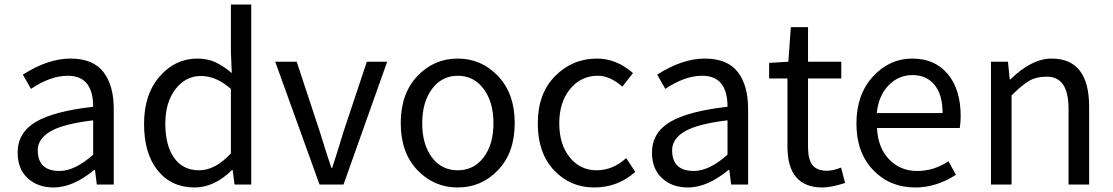

<svg xmlns="http://www.w3.org/2000/svg" viewBox="-20 -816 4921 849"><path d="M217 13Q147 13 102.5 -28Q58 -69 58 -141Q58 -229 137.5 -276.5Q217 -324 392 -344Q392 -481 280 -481Q203 -481 117 -423L81 -486Q192 -557 291.5 -557Q391 -557 437 -498Q483 -439 483 -334V0H408L400 -65H397Q303 13 217 13ZM243 -60Q311 -60 392 -132V-284Q259 -268 203 -235Q147 -202 147 -152Q147 -60 243 -60Z M841 13Q738 13 677.5 -62Q617 -137 617 -268Q617 -399 686 -478Q755 -557 852 -557Q897 -557 931 -541.5Q965 -526 1005 -493L1001 -587V-796H1091V0H1017L1009 -64H1006Q927 13 841 13ZM1001 -138V-423Q936 -480 868.5 -480Q801 -480 756 -422Q711 -364 711 -268.5Q711 -173 750 -118Q789 -63 860.5 -63Q932 -63 1001 -138Z M1393 0 1197 -543H1292L1394 -234Q1422 -143 1445 -74H1449Q1467 -128 1499 -234L1602 -543H1692L1499 0Z M2182.5 -64Q2109 13 2004 13Q1899 13 1825.5 -64Q1752 -141 1752 -271.5Q1752 -402 1825.5 -479.5Q1899 -557 2004 -557Q2109 -557 2182.5 -479.5Q2256 -402 2256 -271.5Q2256 -141 2182.5 -64ZM1890 -120Q1933 -63 2004 -63Q2075 -63 2118.5 -120Q2162 -177 2162 -271Q2162 -365 2118.5 -423Q2075 -481 2004.5 -481Q1934 -481 1890.5 -423Q1847 -365 1847 -271Q1847 -177 1890 -120Z M2789 -56Q2712 13 2607 13Q2502 13 2430 -63Q2358 -139 2358 -270.5Q2358 -402 2434.5 -479.5Q2511 -557 2620 -557Q2706 -557 2779 -493L2732 -433Q2677 -481 2624 -481Q2549 -481 2501 -422.5Q2453 -364 2453 -270.5Q2453 -177 2499.5 -120Q2546 -63 2618 -63Q2690 -63 2749 -117Z M3022 13Q2952 13 2907.5 -28Q2863 -69 2863 -141Q2863 -229 2942.5 -276.5Q3022 -324 3197 -344Q3197 -481 3085 -481Q3008 -481 2922 -423L2886 -486Q2997 -557 3096.5 -557Q3196 -557 3242 -498Q3288 -439 3288 -334V0H3213L3205 -65H3202Q3108 13 3022 13ZM3048 -60Q3116 -60 3197 -132V-284Q3064 -268 3008 -235Q2952 -202 2952 -152Q2952 -60 3048 -60Z M3617 13Q3462 13 3462 -168V-469H3381V-538L3466 -543L3477 -696H3553V-543H3700V-469H3553V-166Q3553 -113 3572 -87Q3591 -61 3637 -61Q3663 -61 3699 -75L3717 -7Q3655 13 3617 13Z M4027 13Q3915 13 3841 -64Q3767 -141 3767 -269.5Q3767 -398 3840 -477.5Q3913 -557 4013.5 -557Q4114 -557 4171 -488.5Q4228 -420 4228 -302Q4228 -276 4224 -250H3858Q3862 -163 3911.5 -111.5Q3961 -60 4035.5 -60Q4110 -60 4174 -103L4207 -43Q4120 13 4027 13ZM3857 -316H4148Q4148 -397 4112.5 -440.5Q4077 -484 4015 -484Q3953 -484 3909 -438.5Q3865 -393 3857 -316Z M4362 0V-543H4437L4445 -465H4448Q4542 -557 4630 -557Q4796 -557 4796 -344V0H4705V-332Q4705 -408 4680.5 -442.5Q4656 -477 4609 -477Q4562 -477 4530 -458Q4498 -439 4453 -394V0Z"/></svg>

Font: Swei Fan Sans CJK TC
Style: Regular
Weight: 400
Version: Version 2.130